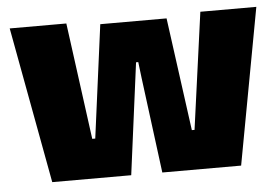

<svg xmlns="http://www.w3.org/2000/svg" viewBox="-42 -547 877 603"><g transform="rotate(-5 397.0 -246.0)"><path d="M99.5 0 8.5 -492.5H187L236.5 -124.5H246L293 -481H502L550.5 -124.5H559L609.5 -492.5H786L695 0H446.5L407.5 -302L401.5 -352H394.5L388 -302L348.5 0Z"/></g></svg>

Font: Anek Odia ExtraBold
Style: Regular
Weight: 800
Designer: Yesha Goshar & Mahesh Sahu (Odia), Yesha Goshar (Latin)
Foundry: Ek Type
Version: Version 1.003